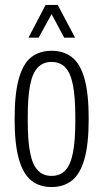

<svg xmlns="http://www.w3.org/2000/svg" viewBox="-20 -743 416 775"><path d="M188 12Q139 12 106 -14.5Q73 -41 56 -101.5Q39 -162 39 -263Q39 -365 56 -425.5Q73 -486 106 -512Q139 -538 188 -538Q237 -538 270.5 -512Q304 -486 321 -425.5Q338 -365 338 -263Q338 -162 321 -101.5Q304 -41 270.5 -14.5Q237 12 188 12ZM188 -33Q223 -33 244 -55.5Q265 -78 274.5 -127Q284 -176 284 -254V-272Q284 -351 274.5 -399.5Q265 -448 244 -470.5Q223 -493 188 -493Q154 -493 132.5 -470.5Q111 -448 101.5 -399.5Q92 -351 92 -272V-254Q92 -176 101.5 -127Q111 -78 132.5 -55.5Q154 -33 188 -33ZM95 -591 164 -723H213L283 -591H239L175 -711H202L136 -591Z"/></svg>

Font: Archivo ExtraCondensed ExtraLight
Style: Regular
Weight: 250
Width: 2
Designer: Hector Gatti
Foundry: Omnibus-Type
Version: Version 2.001